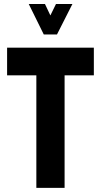

<svg xmlns="http://www.w3.org/2000/svg" viewBox="-20 -916 492 936"><path d="M120.1 -896.5H199.2L225.6 -840.8L252.9 -896.5H333L257.8 -748H193.4ZM14.6 -548.8V-683.6H437.5V-548.8H294.9V0H157.2V-548.8Z"/></svg>

Font: Post No Bills Jaffna ExtraBold
Style: Regular
Weight: 800
Designer: Kosala Senevirathne, Siva Puranthara, Lasantha Premarathna, Tharique Azeez
Foundry: Mooniak
Version: Version 1.220 ; ttfautohint (v1.6)